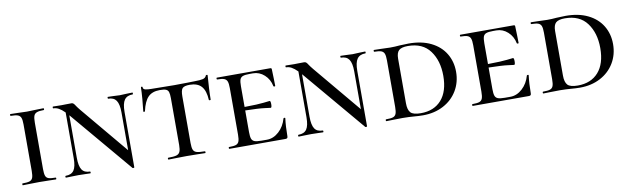

<svg xmlns="http://www.w3.org/2000/svg" viewBox="-37 -863 4069 1243"><g transform="rotate(-10 1997.5 -241.5)"><path d="M257 -12Q260 -12 260 -6Q260 0 257 0Q228 0 212 -1L148 -2L86 -1Q69 0 39 0Q37 0 37 -6Q37 -12 39 -12Q71 -12 86 -17Q101 -22 106.5 -36.5Q112 -51 112 -81V-387Q112 -417 106.5 -431Q101 -445 86 -450.5Q71 -456 39 -456Q37 -456 37 -462Q37 -468 39 -468L86 -467Q124 -465 148 -465Q174 -465 214 -467L257 -468Q260 -468 260 -462Q260 -456 257 -456Q226 -456 211 -450Q196 -444 191 -429.5Q186 -415 186 -385V-81Q186 -51 191 -36.5Q196 -22 210.5 -17Q225 -12 257 -12Z M842 -456Q804 -456 787 -432Q770 -408 770 -353V11Q770 13 765 14Q760 15 758 13L421 -386L414 -394V-115Q414 -60 430 -36Q446 -12 483 -12Q486 -12 486 -6Q486 0 483 0Q460 0 448 -1L404 -2L360 -1Q347 0 323 0Q320 0 320 -6Q320 -12 323 -12Q361 -12 377.5 -36Q394 -60 394 -115V-416Q373 -437 355.5 -446.5Q338 -456 320 -456Q317 -456 317 -462Q317 -468 320 -468L376 -467Q386 -467 399 -467.5Q412 -468 441 -468Q449 -468 454.5 -463Q460 -458 468 -445Q472 -440 477 -432.5Q482 -425 490 -416L750 -105V-353Q750 -408 733.5 -432Q717 -456 680 -456Q678 -456 678 -462Q678 -468 680 -468L715 -467Q743 -465 759 -465Q776 -465 804 -467L842 -468Q844 -468 844 -462Q844 -456 842 -456Z M901 -335Q901 -332 895.5 -332Q890 -332 890 -335Q894 -366 898 -415Q902 -464 902 -490Q902 -495 907.5 -495Q913 -495 913 -490Q913 -477 928 -473.5Q943 -470 966 -470Q1052 -468 1117 -468L1204 -469Q1221 -470 1250 -470Q1288 -470 1306 -474.5Q1324 -479 1329 -494Q1330 -497 1335.5 -497Q1341 -497 1341 -494Q1338 -457 1335.5 -411.5Q1333 -366 1333 -335Q1333 -332 1327 -332Q1321 -332 1321 -335Q1318 -396 1292.5 -424.5Q1267 -453 1216 -453Q1179 -453 1167.5 -440Q1156 -427 1156 -387V-81Q1156 -50 1162 -36Q1168 -22 1184.5 -17Q1201 -12 1238 -12Q1241 -12 1241 -6Q1241 0 1238 0Q1207 0 1189 -1L1117 -2L1049 -1Q1030 0 997 0Q994 0 994 -6Q994 -12 997 -12Q1034 -12 1051 -17Q1068 -22 1074.5 -36.5Q1081 -51 1081 -81V-389Q1081 -416 1076.5 -429.5Q1072 -443 1059 -448Q1046 -453 1019 -453Q969 -453 942 -425.5Q915 -398 901 -335Z M1788 -133Q1781 -79 1781 -15Q1781 -7 1777.5 -3.5Q1774 0 1766 0H1397Q1394 0 1394 -6Q1394 -12 1397 -12Q1428 -12 1442.5 -17Q1457 -22 1462.5 -36.5Q1468 -51 1468 -81V-387Q1468 -417 1462.5 -431Q1457 -445 1442.5 -450.5Q1428 -456 1397 -456Q1394 -456 1394 -462Q1394 -468 1397 -468H1748Q1757 -468 1757 -460Q1757 -440 1759 -398L1760 -350Q1760 -347 1754.5 -347Q1749 -347 1748 -350Q1739 -396 1706.5 -425.5Q1674 -455 1632 -455H1611Q1580 -455 1565.5 -449.5Q1551 -444 1546 -430Q1541 -416 1541 -386V-250Q1632 -251 1667 -255.5Q1702 -260 1707 -260Q1714 -260 1714 -238Q1714 -215 1707 -215Q1703 -215 1667.5 -220Q1632 -225 1541 -227V-85Q1541 -56 1546 -41.5Q1551 -27 1565.5 -21.5Q1580 -16 1611 -16H1647Q1690 -16 1726 -49Q1762 -82 1776 -133Q1777 -136 1782.5 -136Q1788 -136 1788 -133Z M2372 -456Q2334 -456 2317 -432Q2300 -408 2300 -353V11Q2300 13 2295 14Q2290 15 2288 13L1951 -386L1944 -394V-115Q1944 -60 1960 -36Q1976 -12 2013 -12Q2016 -12 2016 -6Q2016 0 2013 0Q1990 0 1978 -1L1934 -2L1890 -1Q1877 0 1853 0Q1850 0 1850 -6Q1850 -12 1853 -12Q1891 -12 1907.5 -36Q1924 -60 1924 -115V-416Q1903 -437 1885.5 -446.5Q1868 -456 1850 -456Q1847 -456 1847 -462Q1847 -468 1850 -468L1906 -467Q1916 -467 1929 -467.5Q1942 -468 1971 -468Q1979 -468 1984.5 -463Q1990 -458 1998 -445Q2002 -440 2007 -432.5Q2012 -425 2020 -416L2280 -105V-353Q2280 -408 2263.5 -432Q2247 -456 2210 -456Q2208 -456 2208 -462Q2208 -468 2210 -468L2245 -467Q2273 -465 2289 -465Q2306 -465 2334 -467L2372 -468Q2374 -468 2374 -462Q2374 -456 2372 -456Z M2608 1Q2596 0 2578 -1Q2560 -2 2537 -2L2474 -1Q2458 0 2429 0Q2426 0 2426 -6Q2426 -12 2429 -12Q2461 -12 2475.5 -17Q2490 -22 2495.5 -36.5Q2501 -51 2501 -81V-387Q2501 -417 2495.5 -431Q2490 -445 2475.5 -450.5Q2461 -456 2430 -456Q2427 -456 2427 -462Q2427 -468 2430 -468L2475 -467Q2513 -465 2537 -465Q2568 -465 2599 -468Q2639 -470 2658 -470Q2743 -470 2804 -440Q2865 -410 2897 -357Q2929 -304 2929 -237Q2929 -168 2896 -113Q2863 -58 2804 -27Q2745 4 2670 4Q2643 4 2608 1ZM2843 -226Q2843 -325 2795 -390Q2747 -455 2650 -455Q2608 -455 2591 -439.5Q2574 -424 2574 -385V-92Q2574 -49 2591 -30.5Q2608 -12 2658 -12Q2745 -12 2794 -67.5Q2843 -123 2843 -226Z M3388 -133Q3381 -79 3381 -15Q3381 -7 3377.5 -3.5Q3374 0 3366 0H2997Q2994 0 2994 -6Q2994 -12 2997 -12Q3028 -12 3042.5 -17Q3057 -22 3062.5 -36.5Q3068 -51 3068 -81V-387Q3068 -417 3062.5 -431Q3057 -445 3042.5 -450.5Q3028 -456 2997 -456Q2994 -456 2994 -462Q2994 -468 2997 -468H3348Q3357 -468 3357 -460Q3357 -440 3359 -398L3360 -350Q3360 -347 3354.5 -347Q3349 -347 3348 -350Q3339 -396 3306.5 -425.5Q3274 -455 3232 -455H3211Q3180 -455 3165.5 -449.5Q3151 -444 3146 -430Q3141 -416 3141 -386V-250Q3232 -251 3267 -255.5Q3302 -260 3307 -260Q3314 -260 3314 -238Q3314 -215 3307 -215Q3303 -215 3267.5 -220Q3232 -225 3141 -227V-85Q3141 -56 3146 -41.5Q3151 -27 3165.5 -21.5Q3180 -16 3211 -16H3247Q3290 -16 3326 -49Q3362 -82 3376 -133Q3377 -136 3382.5 -136Q3388 -136 3388 -133Z M3640 1Q3628 0 3610 -1Q3592 -2 3569 -2L3506 -1Q3490 0 3461 0Q3458 0 3458 -6Q3458 -12 3461 -12Q3493 -12 3507.5 -17Q3522 -22 3527.5 -36.5Q3533 -51 3533 -81V-387Q3533 -417 3527.5 -431Q3522 -445 3507.5 -450.5Q3493 -456 3462 -456Q3459 -456 3459 -462Q3459 -468 3462 -468L3507 -467Q3545 -465 3569 -465Q3600 -465 3631 -468Q3671 -470 3690 -470Q3775 -470 3836 -440Q3897 -410 3929 -357Q3961 -304 3961 -237Q3961 -168 3928 -113Q3895 -58 3836 -27Q3777 4 3702 4Q3675 4 3640 1ZM3875 -226Q3875 -325 3827 -390Q3779 -455 3682 -455Q3640 -455 3623 -439.5Q3606 -424 3606 -385V-92Q3606 -49 3623 -30.5Q3640 -12 3690 -12Q3777 -12 3826 -67.5Q3875 -123 3875 -226Z"/></g></svg>

Font: Cormorant SC Medium
Style: Regular
Weight: 500
Designer: Christian Thalmann (Catharsis Fonts)
Version: Version 3.000